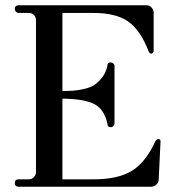

<svg xmlns="http://www.w3.org/2000/svg" viewBox="-20 -706 662 726"><path d="M51 0Q36 0 36 -14Q36 -28 51 -28H90Q100 -28 108 -36Q116 -44 116 -55V-630Q116 -641 108.5 -649Q101 -657 90 -657H51Q45 -657 40.5 -661.5Q36 -666 36 -672Q36 -686 51 -686H535Q545 -686 553 -677.5Q561 -669 561 -658V-514Q561 -509 557.5 -506Q554 -503 552 -503Q545 -503 541 -514Q510 -594 463.5 -625.5Q417 -657 335 -657H216V-362Q240 -362 255.5 -363Q271 -364 295 -369Q319 -374 334.5 -383.5Q350 -393 365 -411.5Q380 -430 386 -457Q386 -470 399 -470Q404 -470 408.5 -466Q413 -462 413 -457V-239Q413 -234 408.5 -229.5Q404 -225 399 -225Q386 -225 386 -239Q374 -293 336.5 -312.5Q299 -332 216 -333V-28H336Q426 -28 478.5 -60Q531 -92 567 -171Q571 -180 580 -180Q587 -180 587 -171L580 -26Q580 -16 571 -8Q562 0 551 0Z"/></svg>

Font: HK Venetian
Style: Regular
Weight: 400
Designer: Alfredo Marco Pradil
Foundry: Alfredo Marco Pradil
Version: Version 1.000;PS 001.000;hotconv 1.0.88;makeotf.lib2.5.64775